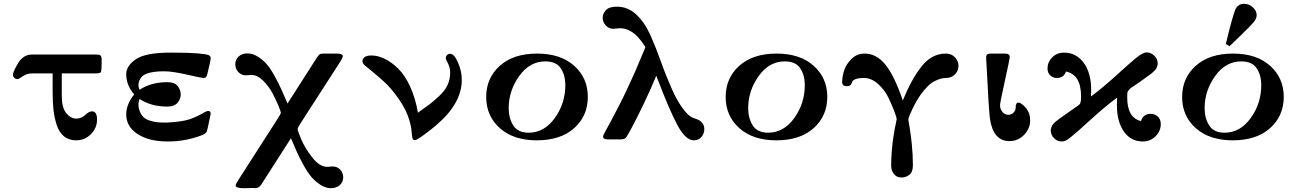

<svg xmlns="http://www.w3.org/2000/svg" viewBox="-20 -731 6817 1007"><path d="M48 -338Q48 -350 62 -377Q76 -404 89 -419Q114 -445 147 -445H486Q501 -445 507 -440Q513 -435 513 -419V-399Q513 -360 509 -353Q505 -346 482 -346H304V-228Q304 -166 327.5 -137.5Q351 -109 380 -109Q407 -109 427 -128Q447 -147 462 -147Q489 -147 489 -104Q489 -60 457 -27.5Q425 5 379 5Q341 5 315.5 -16Q290 -37 277.5 -75.5Q265 -114 260.5 -155Q256 -196 256 -250V-346H149Q120 -346 99.5 -331Q79 -316 71 -316Q62 -316 55 -323Q48 -330 48 -338Z M642 -131Q642 -184 684 -236Q642 -283 642 -342Q642 -386 693 -420.5Q744 -455 874 -455H882Q971 -455 1017 -451Q1063 -447 1074 -442Q1085 -437 1085 -427Q1085 -413 1068 -345Q1065 -332 1060.5 -327Q1056 -322 1047 -322Q1038 -322 961 -339.5Q884 -357 843 -357Q754 -357 726 -331Q706 -311 706 -283Q706 -276 712 -260Q772 -300 857 -300Q897 -300 912.5 -279Q928 -258 928 -236Q928 -213 911.5 -192.5Q895 -172 858 -172Q772 -172 712 -212Q706 -194 706 -186Q706 -176 707 -170Q712 -142 725.5 -124.5Q739 -107 762 -99.5Q785 -92 804 -90Q823 -88 853 -88Q933 -92 973 -105Q1012 -118 1054 -143Q1064 -149 1073 -149Q1085 -149 1085 -134Q1085 -133 1070 -62Q1066 -45 1064.5 -41Q1063 -37 1056.5 -31.5Q1050 -26 1034 -20Q951 11 863 11H860Q761 11 701.5 -28Q642 -67 642 -131Z M1214 -394Q1214 -419 1232 -435Q1250 -451 1278 -451Q1306 -451 1333 -433.5Q1360 -416 1380 -393Q1400 -370 1422 -329Q1444 -288 1456.5 -260.5Q1469 -233 1488 -188L1635 -418Q1644 -431 1645.5 -434Q1647 -437 1652.5 -442.5Q1658 -448 1662.5 -449Q1667 -450 1675 -450H1747Q1778 -450 1778 -436Q1778 -428 1763 -405L1556 -84Q1541 -60 1541 -54Q1541 -45 1560 0Q1579 45 1617.5 94.5Q1656 144 1696 144Q1700 144 1710 143Q1720 142 1724 142Q1749 142 1764.5 159Q1780 176 1780 199Q1780 224 1762 240Q1744 256 1716 256Q1688 256 1661 238.5Q1634 221 1614 198Q1594 175 1572 135Q1550 95 1537.5 67Q1525 39 1506 -6L1349 239Q1337 256 1318 256Q1316 256 1312.5 255.5Q1309 255 1307 255Q1300 255 1284 255.5Q1268 256 1261 256H1259Q1216 256 1216 242Q1216 234 1232 210L1438 -111Q1453 -135 1453 -140Q1453 -145 1441 -174.5Q1429 -204 1409.5 -241.5Q1390 -279 1359.5 -308.5Q1329 -338 1298 -338Q1294 -338 1284.5 -337Q1275 -336 1270 -336Q1246 -336 1230 -353Q1214 -370 1214 -394Z M1928 -440Q1962 -440 1998 -422.5Q2034 -405 2069 -370.5Q2104 -336 2131.5 -276Q2159 -216 2172 -140Q2216 -171 2234.5 -185Q2253 -199 2284 -228Q2315 -257 2328 -286.5Q2341 -316 2341 -349Q2341 -377 2329.5 -398.5Q2318 -420 2318 -426Q2318 -435 2324.5 -442Q2331 -449 2341 -449Q2362 -449 2382 -403.5Q2402 -358 2402 -312Q2402 -187 2265 -72Q2247 -56 2206.5 -26Q2166 4 2156 4Q2146 4 2143.5 -5.5Q2141 -15 2138.5 -43.5Q2136 -72 2127 -101Q2110 -157 2071 -212.5Q2032 -268 1997 -300Q1962 -332 1927.5 -360Q1893 -388 1891 -390Q1881 -400 1881 -411Q1881 -422 1892 -431Q1903 -440 1928 -440Z M2530 -222Q2530 -322 2601.5 -386Q2673 -450 2797 -450Q2920 -450 2991.5 -386Q3063 -322 3063 -223Q3063 -123 2991.5 -59Q2920 5 2796 5Q2673 5 2601.5 -59Q2530 -123 2530 -222ZM2648 -164Q2648 -111 2672 -73Q2696 -35 2753 -35Q2834 -35 2889.5 -111.5Q2945 -188 2945 -285Q2945 -337 2921 -373Q2897 -409 2840 -409Q2758 -409 2703 -332Q2648 -255 2648 -164Z M3141 -638Q3141 -660 3158 -678Q3175 -696 3216 -696Q3273 -696 3317 -655Q3361 -614 3391 -547Q3421 -480 3446 -409Q3471 -338 3504 -263.5Q3537 -189 3573 -147Q3588 -129 3600 -121Q3612 -113 3625.5 -109Q3639 -105 3642 -103Q3674 -87 3674 -53Q3674 -30 3659 -12.5Q3644 5 3619 5Q3577 5 3535 -71Q3493 -147 3422 -334Q3395 -267 3357.5 -189Q3320 -111 3295 -64.5Q3270 -18 3264 -10Q3256 0 3234 0H3167Q3143 0 3143 -15Q3143 -22 3161 -53.5Q3179 -85 3222 -168Q3265 -251 3311 -355L3365 -483L3361 -490Q3357 -496 3353 -502.5Q3349 -509 3341 -518.5Q3333 -528 3325.5 -536.5Q3318 -545 3307 -554Q3296 -563 3285 -569Q3274 -575 3259.5 -579Q3245 -583 3231 -583Q3225 -583 3214 -581.5Q3203 -580 3198 -580H3197Q3173 -580 3157 -597.5Q3141 -615 3141 -638Z M3786 -222Q3786 -322 3857.5 -386Q3929 -450 4053 -450Q4176 -450 4247.5 -386Q4319 -322 4319 -223Q4319 -123 4247.5 -59Q4176 5 4052 5Q3929 5 3857.5 -59Q3786 -123 3786 -222ZM3904 -164Q3904 -111 3928 -73Q3952 -35 4009 -35Q4090 -35 4145.5 -111.5Q4201 -188 4201 -285Q4201 -337 4177 -373Q4153 -409 4096 -409Q4014 -409 3959 -332Q3904 -255 3904 -164Z M4397 -301Q4397 -330 4407.5 -362Q4418 -394 4446 -422Q4474 -450 4515 -450Q4576 -450 4623 -393Q4670 -336 4715 -204Q4761 -317 4814 -383.5Q4867 -450 4941 -450Q4970 -450 4988.5 -430.5Q5007 -411 5007 -386Q5007 -362 4992 -344.5Q4977 -327 4954 -323L4936 -322Q4919 -320 4909.5 -317Q4900 -314 4882 -305.5Q4864 -297 4846 -279Q4828 -261 4809 -235Q4784 -199 4764 -156.5Q4744 -114 4744 -103Q4744 -102 4750 -68Q4756 -34 4762 23Q4768 80 4768 135Q4768 172 4749 186Q4730 200 4710 200Q4698 200 4687 196Q4676 192 4665 176.5Q4654 161 4654 136Q4654 101 4657 64Q4660 27 4664 -2Q4668 -31 4672.5 -54Q4677 -77 4680 -91Q4683 -105 4683 -106Q4683 -113 4671.5 -144.5Q4660 -176 4640.5 -217Q4621 -258 4586 -290Q4551 -322 4511 -322Q4481 -322 4466 -315.5Q4451 -309 4449 -300.5Q4447 -292 4441 -285.5Q4435 -279 4421 -279Q4397 -279 4397 -301Z M5152 -428Q5152 -441 5158 -445.5Q5164 -450 5177 -450H5252Q5276 -450 5276 -432Q5276 -423 5250.5 -307.5Q5225 -192 5225 -179Q5225 -159 5237.5 -144Q5250 -129 5269 -129Q5284 -129 5295.5 -140Q5307 -151 5307 -167Q5307 -193 5321 -193Q5336 -193 5359.5 -166Q5383 -139 5383 -100Q5383 -57 5351.5 -24Q5320 9 5274 9Q5189 9 5172 -109Q5169 -130 5164 -209.5Q5159 -289 5156 -358Z M5474 -372Q5474 -405 5498.5 -430Q5523 -455 5561 -455Q5624 -455 5663.5 -402Q5703 -349 5703 -258Q5703 -236 5702 -225Q5765 -272 5832.5 -333.5Q5900 -395 5936.5 -425.5Q5973 -456 5994 -456Q6017 -456 6034.5 -438.5Q6052 -421 6052 -398Q6052 -391 6049.5 -383.5Q6047 -376 6044.5 -371.5Q6042 -367 6035.5 -360.5Q6029 -354 6026.5 -352Q6024 -350 6017 -344L6009 -338Q5981 -317 5953.5 -298Q5926 -279 5917.5 -274Q5909 -269 5901 -259.5Q5893 -250 5892.5 -243.5Q5892 -237 5892 -219Q5892 -114 5964 -96Q5977 -134 6015 -134Q6036 -134 6052 -120Q6068 -106 6068 -80Q6068 -44 6041 -16.5Q6014 11 5973 11Q5912 11 5875 -40.5Q5838 -92 5838 -179Q5838 -206 5839 -219Q5807 -196 5770.5 -165Q5734 -134 5692 -96Q5650 -58 5640 -49Q5593 -8 5578.5 1.5Q5564 11 5548 11Q5525 11 5508 -6.5Q5491 -24 5491 -47Q5491 -54 5493.5 -61.5Q5496 -69 5498.5 -73.5Q5501 -78 5507.5 -84.5Q5514 -91 5516.5 -93Q5519 -95 5527 -101L5534 -107Q5559 -125 5582.5 -141Q5606 -157 5616 -164.5Q5626 -172 5635 -178Q5644 -184 5646 -190.5Q5648 -197 5649 -203.5Q5650 -210 5650 -225Q5650 -339 5571 -356Q5559 -322 5523 -322Q5503 -322 5488.5 -335.5Q5474 -349 5474 -372Z M6180 -222Q6180 -322 6251.5 -386Q6323 -450 6447 -450Q6570 -450 6641.5 -386Q6713 -322 6713 -223Q6713 -123 6641.5 -59Q6570 5 6446 5Q6323 5 6251.5 -59Q6180 -123 6180 -222ZM6298 -164Q6298 -111 6322 -73Q6346 -35 6403 -35Q6484 -35 6539.5 -111.5Q6595 -188 6595 -285Q6595 -337 6571 -373Q6547 -409 6490 -409Q6408 -409 6353 -332Q6298 -255 6298 -164ZM6409 -500Q6445 -648 6458.5 -679.5Q6472 -711 6505 -711Q6531 -711 6551 -692.5Q6571 -674 6571 -652Q6571 -634 6555 -614.5Q6539 -595 6484 -542Q6450 -510 6429 -489Z"/></svg>

Font: CMU Serif
Style: Bold
Weight: 700
Version: Version 0.7.0